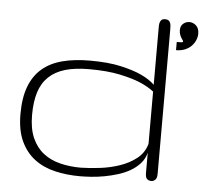

<svg xmlns="http://www.w3.org/2000/svg" viewBox="-44 -591 690 643"><g transform="rotate(5 300.5 -269.5)"><path d="M247.1 4.9Q203.1 4.9 163.8 -4.2Q124.5 -13.2 95 -35.2Q65.4 -57.1 48.1 -93.8Q30.8 -130.4 30.8 -185.5Q30.8 -240.2 45.2 -278.1Q59.6 -315.9 87.2 -339.4Q114.7 -362.8 155 -373.3Q195.3 -383.8 247.1 -383.8Q310.1 -383.8 352.3 -374Q394.5 -364.3 419.9 -352.5Q449.7 -338.9 466.8 -321.8V-509.3Q466.8 -515.6 467 -522Q467.3 -528.3 469.2 -533.2Q471.2 -538.1 474.9 -541Q478.5 -543.9 485.8 -543.9Q493.2 -543.9 497.1 -541.3Q501 -538.6 502.9 -534.2Q504.9 -529.8 505.4 -523.7Q505.9 -517.6 505.9 -510.3V-26.4Q505.9 -10.7 499.8 -5.4Q493.7 0 486.8 0Q478.5 0 472.7 -4.9Q466.8 -9.8 466.8 -25.4V-93.3Q461.4 -72.3 447.5 -56.9Q433.6 -41.5 414.8 -30.8Q396 -20 373.8 -13.2Q351.6 -6.3 329.1 -2.2Q306.6 2 285.4 3.4Q264.2 4.9 247.1 4.9ZM247.1 -23.9Q276.4 -24.4 311 -28.6Q345.7 -32.7 377.4 -43.5Q409.2 -54.2 433.6 -73.2Q458 -92.3 466.8 -123V-298.8Q447.8 -314 417.5 -326.7Q391.6 -337.4 349.6 -346.2Q307.6 -355 247.1 -355Q200.2 -355 166.7 -345.2Q133.3 -335.4 111.6 -314.7Q89.8 -293.9 79.8 -262Q69.8 -230 69.8 -185.5Q69.8 -139.2 83.7 -108.2Q97.7 -77.1 121.6 -58.6Q145.5 -40 178 -32Q210.4 -23.9 247.1 -23.9ZM531.2 -471.2Q543.5 -471.2 547.9 -471.7Q552.2 -472.2 552.2 -474.6Q552.2 -476.6 550 -479.5Q547.9 -482.4 545.2 -486.8Q542.5 -491.2 540.3 -497.6Q538.1 -503.9 538.1 -512.2Q538.1 -526.4 547.4 -533.9Q556.6 -541.5 567.9 -541.5Q580.1 -541.5 590.3 -532.5Q600.6 -523.4 600.6 -504.9Q600.6 -494.6 596.2 -483.9Q591.8 -473.1 583.3 -464.1Q574.7 -455.1 561.8 -449.5Q548.8 -443.8 531.2 -443.8Z"/></g></svg>

Font: Gruppo
Style: Regular
Weight: 400
Foundry: Vernon Adams
Version: Version 1.000